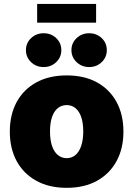

<svg xmlns="http://www.w3.org/2000/svg" viewBox="-20 -923 662 954"><path d="M311.5 10.3Q223.6 10.3 160.2 -24.9Q96.7 -60.1 62.7 -122.8Q28.8 -185.5 28.8 -269Q28.8 -353 62.7 -415.8Q96.7 -478.5 160.2 -513.4Q223.6 -548.3 311.5 -548.3Q399.4 -548.3 462.4 -513.4Q525.4 -478.5 559.3 -415.8Q593.3 -353 593.3 -269Q593.3 -185.5 559.3 -122.8Q525.4 -60.1 462.4 -24.9Q399.4 10.3 311.5 10.3ZM311.5 -137.2Q336.4 -137.2 355 -152.8Q373.5 -168.5 383.5 -198.2Q393.6 -228 393.6 -270Q393.6 -312.5 383.5 -341.6Q373.5 -370.6 355 -385.7Q336.4 -400.9 311.5 -400.9Q286.1 -400.9 267.3 -385.7Q248.5 -370.6 238.5 -341.6Q228.5 -312.5 228.5 -270Q228.5 -228 238.5 -198.2Q248.5 -168.5 267.3 -152.8Q286.1 -137.2 311.5 -137.2ZM422.9 -589.8Q386.2 -589.8 360.6 -614.3Q335 -638.7 335 -673.8Q335 -709.5 360.6 -733.6Q386.2 -757.8 422.9 -757.8Q460 -757.8 485.4 -733.6Q510.7 -709.5 510.7 -673.8Q510.7 -638.7 485.4 -614.3Q460 -589.8 422.9 -589.8ZM196.8 -589.8Q159.7 -589.8 134.3 -614.3Q108.9 -638.7 108.9 -673.8Q108.9 -709.5 134.5 -733.6Q160.2 -757.8 196.8 -757.8Q233.9 -757.8 259.3 -733.6Q284.7 -709.5 284.7 -673.8Q284.7 -638.7 259.3 -614.3Q233.9 -589.8 196.8 -589.8ZM457.5 -903.3V-810.5H164.6V-903.3Z"/></svg>

Font: Inter 17pt Black
Style: Regular
Weight: 900
Version: Version 4.001;git-66647c0bb